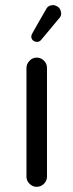

<svg xmlns="http://www.w3.org/2000/svg" viewBox="-20 -720 283 740"><path d="M139.6 -567.4 207 -648.4Q215.8 -656.2 215.8 -668.9Q213.9 -690.4 196.3 -697.3Q191.4 -700.2 185.5 -700.2Q179.7 -700.2 175.8 -699.2Q163.1 -696.3 157.2 -683.6Q157.2 -683.6 131.3 -638.7Q105.5 -593.8 104.5 -591.3Q103.5 -588.9 102.5 -586.9Q100.6 -583 100.6 -579.1Q100.6 -570.3 106.9 -564.5Q113.3 -558.6 123 -558.6Q132.8 -558.6 139.6 -567.4ZM161.1 -39.1V-458Q161.1 -474.6 149.4 -486.3Q137.7 -498 121.1 -498Q105.5 -498 93.8 -485.8Q82 -473.6 82 -458V-39.1Q82 -23.4 93.8 -11.7Q105.5 0 121.1 0Q137.7 0 149.4 -11.7Q161.1 -23.4 161.1 -39.1Z"/></svg>

Font: FakePearl
Style: Light
Weight: 350
Version: Version 1.2